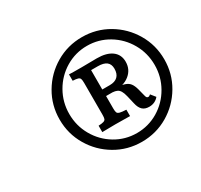

<svg xmlns="http://www.w3.org/2000/svg" viewBox="-107 -781 788 751"><g transform="rotate(-30 287.0 -405.5)"><path d="M101.6 -405.6Q101.6 -470.2 133.5 -524.2Q165.3 -578.2 219.4 -610.1Q273.4 -641.9 337.9 -641.9Q402.4 -641.9 456.5 -610.1Q510.5 -578.2 542.3 -524.2Q574.2 -470.2 574.2 -405.6Q574.2 -341.1 542.3 -287.1Q510.5 -233.1 456.5 -201.2Q402.4 -169.4 337.9 -169.4Q273.4 -169.4 219.4 -201.2Q165.3 -233.1 133.5 -287.1Q101.6 -341.1 101.6 -405.6ZM530.6 -405.6Q530.6 -458.9 504.8 -504Q479 -549.2 434.7 -575.8Q390.3 -602.4 337.9 -602.4Q285.5 -602.4 241.1 -575.8Q196.8 -549.2 171 -504Q145.2 -458.9 145.2 -405.6Q145.2 -352.4 171 -307.3Q196.8 -262.1 241.1 -235.5Q285.5 -208.9 337.9 -208.9Q390.3 -208.9 434.7 -235.5Q479 -262.1 504.8 -307.3Q530.6 -352.4 530.6 -405.6ZM256.4 -338.8V-481.4Q256.4 -495.1 254.3 -500.7Q252.3 -506.4 245.1 -508.8Q237.9 -511.2 221.7 -512V-540.8Q237 -540 278.3 -540L347.1 -540.8Q390.7 -540.8 414.7 -523.1Q438.7 -505.4 438.7 -472.9Q438.7 -438.1 412 -416.5Q385.4 -394.9 337.4 -394.9H280.4V-424.5H338.6Q362.4 -424.5 374.7 -436.4Q387 -448.3 387 -471.4Q387 -492.1 374 -502.1Q361.1 -512 334.9 -512H305V-338.8Q305 -325.8 307.3 -320.2Q309.7 -314.6 318.5 -312.2Q327.2 -309.8 347.1 -309V-280.1Q315.7 -280.9 281.2 -280.9Q250.1 -280.9 221.7 -280.1V-309Q237.9 -309.8 245.1 -312.2Q252.3 -314.6 254.3 -320.2Q256.4 -325.8 256.4 -338.8ZM385.2 -315.8 376.6 -352.3Q372.7 -368.8 367.2 -377.9Q361.7 -387 353.8 -390.5Q345.9 -394.1 333.9 -394.9L332.3 -410.2L356.3 -404.6Q380.1 -402.1 394.1 -397.2Q408.1 -392.2 415.4 -382.2Q422.8 -372.2 427.5 -354.8L436.1 -321.4Q437.7 -314.2 440.2 -311.7Q442.6 -309.2 446.6 -309.2Q451.4 -309.2 457 -314.7L473.8 -293.8Q467.1 -285 456 -279.4Q444.8 -273.9 430.9 -273.9Q411.7 -273.9 400.8 -284.2Q389.9 -294.5 385.2 -315.8Z"/></g></svg>

Font: Playfair Micro SmCond SmLight
Style: Italic
Weight: 360
Width: 4
Italic angle: -15.6°
Designer: Claus Eggers Sørensen
Foundry: Claus Eggers Sørensen
Version: Version 2.203;Glyphs 3.3 (3326)